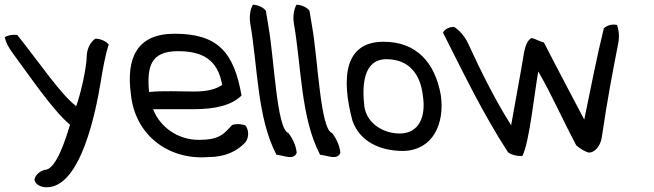

<svg xmlns="http://www.w3.org/2000/svg" viewBox="-64 -642 2772 814"><path d="M-44 -484C-39 -462 -28 -441 -11 -418C65 -315 161 -173 233 -113C218 -65 176 78 126 78C105 84 87 97 82 120C86 141 110 152 134 152C280 152 343 -174 363 -295C371 -344 382 -409 397 -453C386 -467 363 -478 340 -478C320 -464 307 -439 304 -411C304 -354 277 -241 259 -192C193 -242 106 -373 9 -494C-11 -496 -30 -493 -44 -484Z M491 -242C508 -72 647 37 818 24C893 24 941 -2 975 -37C992 -57 992 -89 977 -110C958 -117 938 -118 920 -112C884 -73 866 -49 779 -49C691 -49 615 -102 585 -179H754C849 -179 917 -195 960 -237C928 -421 859 -499 676 -499C517 -499 470 -397 491 -242ZM568 -252C558 -360 575 -425 690 -425C794 -425 859 -390 878 -282C851 -263 812 -254 759 -254C696 -254 627 -258 568 -252Z M997 -542C1029 -359 1026 -142 1108 14C1143 18 1181 38 1194 6C1191 -27 1175 -57 1159 -78C1109 -92 1099 -391 1074 -531L1063 -597C1053 -610 1029 -622 1008 -622C997 -603 992 -573 997 -542Z M1182 -542C1214 -359 1211 -142 1293 14C1328 18 1366 38 1379 6C1376 -27 1360 -57 1344 -78C1294 -92 1284 -391 1259 -531L1248 -597C1238 -610 1214 -622 1193 -622C1182 -603 1177 -573 1182 -542Z M1430 -131C1460 -44 1544 -2 1646 -2C1771 -5 1822 -117 1805 -238C1780 -379 1700 -465 1562 -465C1394 -465 1383 -308 1430 -131ZM1481 -188C1470 -279 1476 -391 1574 -391C1668 -391 1719 -330 1729 -234C1742 -149 1714 -76 1630 -76C1566 -76 1494 -114 1481 -188Z M1814 -504C1902 -330 1983 -161 2090 4C2104 14 2128 21 2151 19C2181 -42 2202 -251 2218 -339C2275 -241 2318 -141 2379 -26C2397 -10 2415 0 2432 5C2464 4 2484 -31 2488 -64C2511 -222 2535 -345 2557 -458C2563 -489 2559 -517 2552 -536C2527 -542 2507 -532 2496 -522C2467 -405 2441 -271 2413 -135C2360 -236 2295 -358 2242 -462C2222 -467 2211 -475 2190 -481C2173 -473 2164 -450 2158 -421C2145 -339 2119 -204 2103 -111C2038 -213 1976 -337 1920 -459C1907 -487 1884 -514 1861 -528C1838 -528 1821 -517 1814 -504Z"/></svg>

Font: Snowfall
Style: OpObl
Weight: 400
Designer: Jasper
Foundry: Cannot Into Space Fonts
Version: Version 0.9